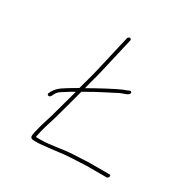

<svg xmlns="http://www.w3.org/2000/svg" viewBox="-154 -816 920 942"><g transform="rotate(30 305.5 -345.0)"><path d="M160.1 -9H182.1C190.1 -9 198.9 -9.7 208.5 -11C259.3 -14.8 309.5 -24.6 361.2 -27L406.7 -29C422.2 -29.7 435.3 -30.3 446.2 -31H559.2C564.7 -31 570.3 -35.8 571.6 -41.5C572.9 -47.2 569.3 -51 563.8 -51H449.8C439.6 -50.3 426.5 -49.7 410.3 -49L364.9 -47C305.4 -44.3 245 -29 186.7 -29H160.7C161 -33 161.7 -37.7 162.9 -43L168.2 -66C175.4 -97.2 186.7 -126.6 195.6 -158.5C209.6 -208.6 228.3 -277.2 242.9 -333C243.5 -333 244.3 -333.3 245.1 -334C261.1 -342.7 277.6 -352 294.6 -362C322.8 -377.7 362.2 -397 388.9 -411C398.9 -417 408.7 -421.7 418.1 -425C431.7 -430.7 460.4 -436.8 456.6 -451C453.8 -461.3 444.2 -456 436.4 -452C401 -439.8 376.1 -425.1 340 -407C309.1 -391.1 279.3 -373.3 249.4 -357C253.8 -373 257.7 -388.7 261.3 -404C267.5 -425.3 273.1 -446.7 278 -468L324.9 -671C326.2 -676.5 322.4 -681 316.7 -681C311 -681 306.2 -676.6 304.9 -671L258 -468C248.4 -426 236.6 -386.4 225.4 -344C214.5 -337.3 203.8 -331 193 -325C162 -304.9 130.4 -291.1 112.6 -258L107 -247C101.6 -234.9 118.8 -228.8 125.9 -242L131.4 -253C138.7 -269.1 148.8 -276.3 165 -286C175.2 -292.7 187.3 -300.3 201.3 -309L219.7 -319C205.3 -265.5 188.9 -206.2 175.8 -159.5C166.7 -126.8 155.6 -97.7 148.2 -66L142.9 -43C138 -21.7 138.4 -9 160.1 -9Z"/></g></svg>

Font: HoneyBee
Style: UltLitIt
Weight: 100
Foundry: Cannot Into Space Fonts
Version: Version 0.89